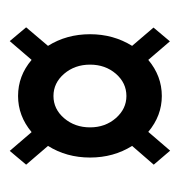

<svg xmlns="http://www.w3.org/2000/svg" viewBox="-7 -532 378 404"><g transform="rotate(90 182.0 -330.0)"><path d="M66.5 -161.5 37.5 -196 76.5 -242Q52 -281 52 -330.5Q52 -379.5 76.5 -419L38 -464L67 -498.5L106 -453Q140 -481.5 182 -481.5Q223.5 -481.5 257.5 -453L297 -499L326.5 -464.5L287 -419Q311.5 -380 311.5 -330.5Q311.5 -281 287 -242L326.5 -196L297.5 -161.5L258 -207.5Q224 -179 182 -179Q139.5 -179 106 -207.5ZM182 -253.5Q209.5 -253.5 228.8 -276Q248 -298.5 248 -330.5Q248 -362.5 228.5 -384.8Q209 -407 182 -407Q154.5 -407 135.2 -384.8Q116 -362.5 116 -330.5Q116 -298.5 135.2 -276Q154.5 -253.5 182 -253.5Z"/></g></svg>

Font: League Gothic SemiCondensed
Style: Regular
Weight: 400
Width: 4
Designer: The League of Moveable Type
Version: Version 2.001